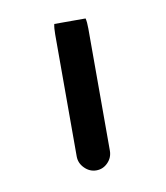

<svg xmlns="http://www.w3.org/2000/svg" viewBox="-49 -599 346 401"><g transform="rotate(-10 124.5 -399.0)"><path d="M159.7 -276.4V-535.2Q159.7 -549.3 157.7 -557.1H91.3Q89.4 -548.8 89.4 -535.2V-276.4Q89.4 -262.2 100.1 -251.5Q110.8 -240.7 125 -240.7Q139.2 -240.7 149.4 -251.2Q159.7 -261.7 159.7 -276.4Z"/></g></svg>

Font: YuPearl-ExtraLight
Style: ExtraLight
Weight: 200
Designer: Max Yao
Foundry: Max-Everyday
Version: Version 1.011; ttfautohint (v1.8.3)